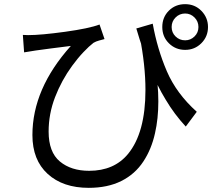

<svg xmlns="http://www.w3.org/2000/svg" viewBox="-20 -838 1040 924"><path d="M927 -300 874 -229Q819 -288 777 -359Q699 -486 636 -701L715 -724Q737 -602 783 -495Q829 -388 927 -300ZM115 -669Q177 -669 293 -685Q409 -701 459 -720L483 -650L457 -643Q442 -639 430 -632Q409 -616 381.5 -587Q354 -558 327 -521Q276 -451 245 -370.5Q214 -290 214 -205Q214 -106 268 -61Q322 -16 409 -16Q529 -16 596 -97Q680 -199 680 -405Q680 -524 652 -664L725 -529Q742 -436 742 -350Q742 -267 726 -197Q709 -120 670 -61Q630 0 564 33Q498 66 407 66Q283 66 209.5 -1Q136 -68 136 -188Q136 -411 321 -617L226 -605L152 -595Q100 -587 96 -586L90 -670ZM871 -644Q897 -644 916 -662.5Q935 -681 935 -708Q935 -735 916 -754Q897 -773 871 -773Q844 -773 825 -754Q806 -735 806 -708Q806 -681 825 -662.5Q844 -644 871 -644ZM871 -818Q918 -818 949.5 -785.5Q981 -753 981 -708Q981 -662 949 -630Q917 -598 871 -598Q825 -598 793 -629.5Q761 -661 761 -708Q761 -755 792.5 -786.5Q824 -818 871 -818Z"/></svg>

Font: Merged Yaku Han JP
Style: Regular
Weight: 400
Designer: Ryoko NISHIZUKA 西塚涼子 (kana, bopomofo & ideographs); Paul D. Hunt (Latin, Greek & Cyrillic); Sandoll Communications 산돌커뮤니
Foundry: Adobe
Version: Version 2.004